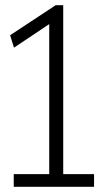

<svg xmlns="http://www.w3.org/2000/svg" viewBox="-20 -721 399 741"><path d="M33 0V-49H170V-628L34 -537L19 -585L195 -701H224V-49H343V0Z"/></svg>

Font: Georama Condensed Light
Style: Regular
Weight: 300
Width: 3
Designer: Jean-Baptiste Levee
Foundry: Production Type
Version: Version 1.000